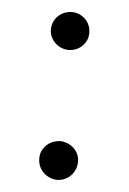

<svg xmlns="http://www.w3.org/2000/svg" viewBox="-42 -494 363 542"><g transform="rotate(5 139.5 -223.0)"><path d="M194.3 -41.5Q194.3 -28.8 189.5 -18.3Q184.6 -7.8 177 -0.5Q169.4 6.8 159.7 10.7Q149.9 14.6 139.6 14.6Q129.4 14.6 119.4 10.5Q109.4 6.3 101.6 -1Q93.8 -8.3 89.1 -18.6Q84.5 -28.8 84.5 -41.5Q84.5 -54.7 89.8 -64.9Q95.2 -75.2 103.3 -81.8Q111.3 -88.4 121.1 -91.8Q130.9 -95.2 139.6 -95.2Q148.4 -95.2 158.2 -91.6Q168 -87.9 176 -81.1Q184.1 -74.2 189.2 -64.2Q194.3 -54.2 194.3 -41.5ZM194.3 -406.7Q194.3 -394.5 189.7 -384.8Q185.1 -375 177.2 -367.9Q169.4 -360.8 159.9 -357.2Q150.4 -353.5 140.6 -353.5Q129.4 -353.5 119.4 -357.7Q109.4 -361.8 101.8 -369.1Q94.2 -376.5 89.8 -386Q85.4 -395.5 85.4 -406.7Q85.4 -418.5 89.8 -428.5Q94.2 -438.5 101.8 -445.6Q109.4 -452.6 119.4 -456.8Q129.4 -460.9 140.6 -460.9Q151.4 -460.9 161.1 -456.8Q170.9 -452.6 178.2 -445.6Q185.5 -438.5 189.9 -428.5Q194.3 -418.5 194.3 -406.7Z"/></g></svg>

Font: Doulos SIL CyrE
Style: Regular
Weight: 400
Designer: Walt Agee, Victor Gaultney, Peter Martin, Debbi Hosken, Becca Hirsbrunner
Foundry: SIL International
Version: Version 5.000